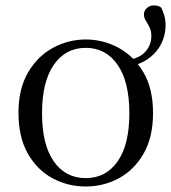

<svg xmlns="http://www.w3.org/2000/svg" viewBox="-20 -676 635 711"><path d="M297.5 14.6Q231.4 14.6 174.5 -15.9Q117.6 -46.5 83 -107.4Q48.4 -168.3 48.4 -257.8Q48.4 -347.6 84.1 -408.1Q119.7 -468.5 176.7 -499.2Q233.7 -529.8 297.5 -529.8Q361.5 -529.8 418.4 -499.3Q475.4 -468.7 511.1 -408.3Q546.7 -347.8 546.7 -257.8Q546.7 -167.3 511.6 -106.8Q476.5 -46.3 420 -15.8Q363.5 14.6 297.5 14.6ZM297.5 -16.4Q372 -16.4 415.5 -78.2Q459 -140.1 459 -256.6Q459 -373.4 415.5 -436.1Q372 -498.8 297.5 -498.8Q222.9 -498.8 179.3 -436.1Q135.7 -373.4 135.7 -256.6Q135.7 -140.1 179.3 -78.2Q222.9 -16.4 297.5 -16.4ZM433.1 -426.6 429.9 -449.3Q490.3 -455.8 515.4 -481.4Q540.4 -507 540.4 -542.6Q540.4 -562 533.8 -575Q527.1 -588 520.1 -599.1Q513 -610.1 513 -623.2Q513 -636.1 523.6 -646.1Q534.2 -656 549.7 -656Q556.6 -656 564 -654.4Q571.5 -652.8 577.5 -647.1Q583.5 -634.1 588.3 -618.8Q593.1 -603.5 593.1 -582.7Q593.1 -543.8 574.8 -509.7Q556.5 -475.6 521 -453.3Q485.5 -431 433.1 -426.6Z"/></svg>

Font: Source Han Serif JP VF
Style: Regular
Weight: 250
Designer: Ryoko NISHIZUKA 西塚涼子 (kana & ideographs); Frank Grießhammer (Latin, Greek & Cyrillic); Wenlong ZHANG 张文龙 (bopomofo); San
Foundry: Adobe
Version: Version 2.001;hotconv 1.1.0;makeotfexe 2.6.0